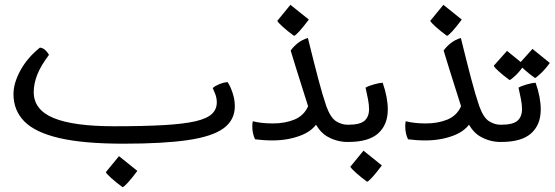

<svg xmlns="http://www.w3.org/2000/svg" viewBox="-20 -591 2328 806"><path d="M498.5 12.2Q330.1 12.2 228.8 -11.5Q127.4 -35.2 82 -81.5Q36.6 -127.9 36.6 -195.8Q36.6 -242.2 65.7 -295.4Q94.7 -348.6 147.5 -391.1Q158.7 -390.6 169.4 -381.1Q180.2 -371.6 185.5 -360.4Q150.9 -314.9 136.2 -277.1Q121.6 -239.3 121.6 -204.6Q121.6 -129.9 205.1 -95.5Q288.6 -61 459 -61Q585.4 -61 668.9 -65.9Q752.4 -70.8 800.8 -82Q849.1 -93.3 869.6 -112.8Q890.1 -132.3 890.1 -161.1Q890.1 -178.7 884 -195.1Q877.9 -211.4 873 -221.7Q884.8 -231.4 902.1 -238.3Q919.4 -245.1 935.1 -246.6Q946.8 -230 956.3 -201.4Q965.8 -172.9 965.8 -145.5Q965.8 -87.4 918.9 -52.7Q872.1 -18.1 769 -2.9Q666 12.2 498.5 12.2ZM494.6 194.8Q467.3 174.8 447.5 157Q427.7 139.2 424.3 131.8L479.5 64.5L556.6 126.5Q508.3 190.4 494.6 194.8Z M1439 4.9Q1393.1 4.9 1352.8 -18.6Q1312.5 -42 1288.1 -107.4L1329.6 -109.4Q1308.6 -50.3 1251.5 -25.9Q1194.3 -1.5 1123.5 -1.5Q1102.1 -1.5 1084.5 -2.9Q1066.9 -4.4 1050.8 -6.3Q1039.1 -30.3 1039.1 -60.5Q1039.1 -64.9 1039.6 -71.3Q1040 -77.6 1041 -82Q1058.6 -77.6 1079.6 -75.2Q1100.6 -72.8 1125.5 -72.8Q1176.3 -72.8 1216.1 -89.1Q1255.9 -105.5 1273.4 -145Q1263.2 -176.8 1255.6 -201.2Q1248 -225.6 1240.2 -250Q1232.4 -274.4 1222.9 -304.9Q1213.4 -335.4 1200.2 -378.9Q1212.9 -396.5 1230.7 -410.4Q1248.5 -424.3 1272.5 -431.6Q1297.4 -330.6 1315.7 -261Q1334 -191.4 1349.6 -146Q1367.2 -97.2 1390.6 -82.3Q1414.1 -67.4 1439 -67.4H1448.7V4.9ZM1214.4 -440.4Q1187 -460.4 1167.2 -478.3Q1147.5 -496.1 1144 -503.4L1199.2 -570.8L1276.4 -508.8Q1228 -444.8 1214.4 -440.4Z M1429.2 4.9V-67.4H1442.4Q1491.2 -67.4 1510.3 -84.2Q1529.3 -101.1 1529.3 -132.8Q1529.3 -151.9 1524.9 -174.1Q1520.5 -196.3 1514.6 -223.1Q1527.3 -230.5 1549.8 -236.8Q1572.3 -243.2 1586.4 -243.7Q1607.9 -182.6 1607.9 -131.3Q1607.9 -67.4 1567.6 -31.2Q1527.3 4.9 1442.4 4.9ZM1521 171.9Q1493.7 151.9 1473.9 134Q1454.1 116.2 1450.7 108.9L1505.9 41.5L1583 103.5Q1534.7 167.5 1521 171.9Z M2081.1 4.9Q2035.2 4.9 1994.9 -18.6Q1954.6 -42 1930.2 -107.4L1971.7 -109.4Q1950.7 -50.3 1893.6 -25.9Q1836.4 -1.5 1765.6 -1.5Q1744.1 -1.5 1726.6 -2.9Q1709 -4.4 1692.9 -6.3Q1681.2 -30.3 1681.2 -60.5Q1681.2 -64.9 1681.6 -71.3Q1682.1 -77.6 1683.1 -82Q1700.7 -77.6 1721.7 -75.2Q1742.7 -72.8 1767.6 -72.8Q1818.4 -72.8 1858.2 -89.1Q1897.9 -105.5 1915.5 -145Q1905.3 -176.8 1897.7 -201.2Q1890.1 -225.6 1882.3 -250Q1874.5 -274.4 1865 -304.9Q1855.5 -335.4 1842.3 -378.9Q1855 -396.5 1872.8 -410.4Q1890.6 -424.3 1914.6 -431.6Q1939.5 -330.6 1957.8 -261Q1976.1 -191.4 1991.7 -146Q2009.3 -97.2 2032.7 -82.3Q2056.2 -67.4 2081.1 -67.4H2090.8V4.9ZM1856.4 -440.4Q1829.1 -460.4 1809.3 -478.3Q1789.6 -496.1 1786.1 -503.4L1841.3 -570.8L1918.5 -508.8Q1870.1 -444.8 1856.4 -440.4Z M2071.3 4.9V-67.4H2084.5Q2133.3 -67.4 2152.3 -84.2Q2171.4 -101.1 2171.4 -132.8Q2171.4 -151.9 2167 -174.1Q2162.6 -196.3 2156.7 -223.1Q2169.4 -230.5 2191.9 -236.8Q2214.4 -243.2 2228.5 -243.7Q2250 -182.6 2250 -131.3Q2250 -67.4 2209.7 -31.2Q2169.4 4.9 2084.5 4.9ZM2226.1 -263.2Q2199.7 -282.2 2180.9 -299.3Q2162.1 -316.4 2159.2 -323.2L2215.3 -385.7L2288.1 -326.7Q2268.1 -299.3 2249.5 -282.2Q2231 -265.1 2226.1 -263.2ZM2119.1 -254.9Q2093.3 -273.9 2074.5 -290.8Q2055.7 -307.6 2052.7 -314.9L2108.4 -377.4L2181.6 -317.9Q2159.2 -288.1 2142.1 -272.2Q2125 -256.3 2119.1 -254.9Z"/></svg>

Font: Harmattan Medium
Style: Regular
Weight: 500
Designer: George W. Nuss III and SIL International
Foundry: SIL International
Version: Version 4.000